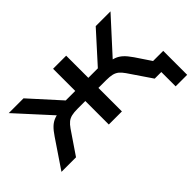

<svg xmlns="http://www.w3.org/2000/svg" viewBox="-102 -791 1213 1213"><g transform="rotate(-45 504.5 -185.0)"><path d="M903 128V0H863V-86H1006V128ZM11 0 138 -188Q160 -221 180 -240Q200 -259 224.5 -268Q249 -277 283 -280L265 -249L38 -498H170L349 -300H434V-498H551V-300H636L815 -498H947L720 -249L701 -280Q735 -277 758.5 -268.5Q782 -260 802.5 -241.5Q823 -223 847 -188L973 0H844L740 -153Q724 -176 709 -188Q694 -200 673.5 -205Q653 -210 621 -210H551V0H434V-210H364Q332 -210 311.5 -205Q291 -200 276 -188Q261 -176 245 -153L141 0Z"/></g></svg>

Font: Nunito Sans 7pt SemiExpanded SemiBold
Style: Regular
Weight: 600
Width: 6
Designer: Vernon Adams
Foundry: Vernon Adams
Version: Version 3.101;gftools[0.9.27]